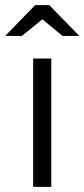

<svg xmlns="http://www.w3.org/2000/svg" viewBox="-69 -728 329 748"><path d="M60.1 0V-500H130.9V0ZM67.9 -708H123L240.2 -587.9H174.8L96.2 -652.8L16.1 -587.9H-48.8Z"/></svg>

Font: LT Superior
Style: Regular
Weight: 400
Designer: Daniel Lyons
Foundry: LyonsType
Version: Version 1.000